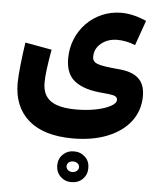

<svg xmlns="http://www.w3.org/2000/svg" viewBox="-63 -571 907 1092"><g transform="rotate(5 390.5 -25.0)"><path d="M729 -483.4C678.2 -505.9 630.4 -517.1 585.4 -517.1C430.2 -517.1 306.2 -391.6 306.2 -232.9C306.2 -173.3 323.7 -129.9 359.4 -103C394.5 -75.7 447.8 -59.1 519.5 -53.7C543.5 -52.2 563.5 -49.3 579.6 -45.9C595.7 -42 603.5 -33.7 603.5 -21.5C603.5 -8.3 593.3 3.9 572.3 15.1C530.8 38.1 458.5 53.2 377 53.2C240.7 53.2 184.6 8.8 184.6 -83.5C184.6 -126 191.9 -181.6 208 -273.4L56.2 -300.8C43.5 -217.8 32.2 -115.2 32.2 -67.9C32.2 23.4 61.5 93.8 119.6 144C177.7 193.8 261.7 218.8 371.6 218.8C446.8 218.8 512.7 207.5 569.3 184.6C682.6 139.2 748.5 54.2 748.5 -55.7C748.5 -147.5 696.8 -188 597.7 -196.3C479 -207 447.3 -214.8 447.3 -254.9C447.3 -285.6 460 -311.5 484.9 -331.5C509.8 -351.6 540 -361.8 576.7 -361.8C609.9 -361.8 644 -355 678.7 -340.8ZM386.2 291.5C360.8 291.5 339.8 299.8 322.8 316.4C305.7 333 297.4 354 297.4 378.9C297.4 404.3 305.7 425.3 322.8 442.4C339.8 459 360.8 467.3 386.2 467.3C411.6 467.3 432.6 459 449.7 442.4C466.8 425.3 475.1 404.3 475.1 378.9C475.1 353.5 466.8 332.5 449.7 316.4C432.6 299.8 411.1 291.5 386.2 291.5ZM386.2 349.1C406.2 349.1 421.9 361.8 421.9 378.9C421.9 396 405.3 409.7 386.2 409.7C366.7 409.7 350.6 396.5 350.6 378.9C350.6 360.8 366.2 349.1 386.2 349.1Z"/></g></svg>

Font: Estedad ExtraBold
Style: Regular
Weight: 800
Designer: Amin Abedi
Version: Version 7.3